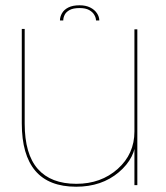

<svg xmlns="http://www.w3.org/2000/svg" viewBox="-20 -701 628 727"><path d="M489 0H500V-590H489V-125.5ZM73.5 -591.5H62.5V-234Q62.5 -114.5 113.8 -54.2Q165 6 268.5 6Q365 6 429.8 -48.8Q494.5 -103.5 494.5 -177.5L489 -203Q489 -118 425.8 -61.5Q362.5 -5 269 -5Q173 -5 123.2 -61.2Q73.5 -117.5 73.5 -233ZM281.5 -681Q255.5 -681 239 -672.8Q222.5 -664.5 214.8 -651Q207 -637.5 207 -623.5H219.5Q219.5 -634 224.8 -644.8Q230 -655.5 243.5 -663Q257 -670.5 281.5 -670.5Q304 -670.5 317.5 -663Q331 -655.5 337.2 -644.5Q343.5 -633.5 343.5 -623.5H356Q356 -637.5 347 -651Q338 -664.5 321.2 -672.8Q304.5 -681 281.5 -681Z"/></svg>

Font: Anybody SemiExpanded Thin
Style: Regular
Weight: 250
Width: 6
Version: Version 1.113;gftools[0.9.25]